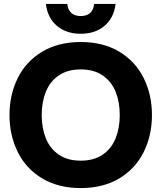

<svg xmlns="http://www.w3.org/2000/svg" viewBox="-20 -946 822 978"><path d="M28.4 -360.1Q28.4 -463.6 70.4 -548.4Q112.4 -633.2 194.7 -682.6Q277 -732 391.2 -732Q505.4 -732 587.7 -682.6Q670 -633.2 712 -548.3Q754 -463.4 754 -359.9Q754 -256.4 712 -171.6Q670 -86.8 587.7 -37.4Q505.4 12 391.2 12Q277 12 194.7 -37.4Q112.4 -86.8 70.4 -171.7Q28.4 -256.6 28.4 -360.1ZM590 -360.1Q590 -425.8 569.1 -478.1Q548.2 -530.4 503.4 -561.4Q458.6 -592.4 391.2 -592.4Q323.8 -592.4 279 -561.4Q234.2 -530.4 213.3 -478Q192.4 -425.5 192.4 -359.9Q192.4 -294.2 213.3 -241.9Q234.2 -189.6 279 -158.6Q323.8 -127.6 391.2 -127.6Q458.6 -127.6 503.4 -158.6Q548.2 -189.6 569.1 -242Q590 -294.5 590 -360.1ZM213.6 -926H322.8Q325.8 -895.4 343.5 -879.8Q361.2 -864.2 391.2 -864.2Q421.2 -864.2 438.9 -879.8Q456.6 -895.4 459.6 -926H568.8Q559.8 -854.2 512.2 -814.1Q464.6 -774 391.2 -774Q317.8 -774 270.2 -814.1Q222.6 -854.2 213.6 -926Z"/></svg>

Font: Aspekta Variable
Style: Regular
Weight: 400
Designer: Ivo Dolenc
Version: Version 2.100